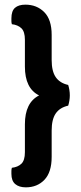

<svg xmlns="http://www.w3.org/2000/svg" viewBox="-20 -680 350 825"><path d="M87 -394V-509Q87 -544 72 -558.5Q57 -573 31 -576Q29 -583 29 -589Q29 -595 29 -601Q29 -633 44.5 -646.5Q60 -660 89 -660Q138 -660 170 -628Q202 -596 202 -530V-422Q202 -374 219.5 -348.5Q237 -323 273 -315Q276 -306 278 -294Q280 -282 280 -270Q280 -259 278 -247Q276 -235 273 -226Q237 -218 219.5 -192.5Q202 -167 202 -119V-6Q202 60 171 92.5Q140 125 91 125Q62 125 45.5 111Q29 97 29 67Q29 61 29 54.5Q29 48 31 41Q57 38 72 23.5Q87 9 87 -26V-146Q87 -239 148 -270Q87 -300 87 -394Z"/></svg>

Font: Baloo 2 Latin SemiBold
Style: Regular
Weight: 400
Designer: Sarang Kulkarni and Ek Type
Foundry: Ek Type
Version: Version 1.001